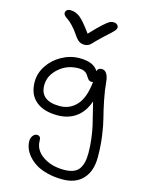

<svg xmlns="http://www.w3.org/2000/svg" viewBox="-155 -913 943 1270"><g transform="rotate(15 316.0 -277.5)"><path d="M460 -821.8Q476.1 -821.8 485.6 -813.7Q495.1 -805.7 495.1 -793.9Q495.1 -783.7 481.7 -768.6Q468.3 -753.4 416 -707Q397.9 -690.4 379.9 -671.6Q361.8 -652.8 354.7 -645.5Q347.7 -638.2 336.9 -633.1Q326.2 -627.9 312 -627.9Q290 -627.9 274.2 -638.7Q258.3 -649.4 238.8 -679.2Q217.8 -710.4 196 -732.7Q174.3 -754.9 161.4 -762.9Q148.4 -771 140.1 -779.5Q131.8 -788.1 131.8 -797.9Q131.8 -810.5 140.9 -817.9Q149.9 -825.2 165 -825.2Q200.2 -825.2 230.5 -801.8Q260.7 -778.3 314 -704.1Q363.8 -757.3 394 -784.2Q424.3 -811 435.8 -816.4Q447.3 -821.8 460 -821.8ZM402.8 270Q345.7 270 297.9 257.8Q250 245.6 218.8 226.1Q187.5 206.5 165.8 181.4Q144 156.2 134.5 130.9Q125 105.5 125 81.1Q125 60.1 136.7 44.4Q148.4 28.8 165 28.8Q190.9 28.8 190.9 61Q190.9 125 249.8 165.5Q308.6 206.1 395 206.1Q466.3 206.1 495.1 169.7Q523.9 133.3 523.9 58.1Q523.9 8.8 517.3 -42Q510.7 -92.8 503.4 -124.5Q496.1 -156.2 483.2 -207Q470.2 -257.8 464.8 -280.8Q439 -205.6 386.2 -168.2Q333.5 -130.9 259.8 -130.9Q165 -130.9 111.6 -176Q58.1 -221.2 58.1 -307.1Q58.1 -365.7 92.8 -418.2Q127.4 -470.7 185.1 -502.4Q242.7 -534.2 306.2 -534.2Q402.8 -534.2 434.1 -480Q439.5 -502.9 465.8 -502.9Q487.8 -502.9 500.2 -482.2Q512.7 -461.4 515.1 -430.2Q520.5 -369.6 533.7 -304.7Q546.9 -239.7 559.1 -193.6Q571.3 -147.5 581.1 -77.4Q590.8 -7.3 590.8 68.8Q590.8 163.1 541.5 216.6Q492.2 270 402.8 270ZM125 -301.8Q125 -193.8 258.8 -193.8Q328.1 -193.8 374.5 -244.9Q420.9 -295.9 431.2 -405.8Q426.8 -402.8 421.9 -402.8Q410.2 -402.8 402.3 -409.4Q394.5 -416 388.9 -425.8Q383.3 -435.5 376 -445.1Q368.7 -454.6 353.8 -461.2Q338.9 -467.8 316.9 -467.8Q237.8 -467.8 181.4 -417.5Q125 -367.2 125 -301.8Z"/></g></svg>

Font: Shantell Sans Irregular Bouncy
Style: Regular
Weight: 300
Designer: Stephen Nixon, Anya Danilova, Shantell Martin
Foundry: Arrow Type
Version: Version 1.006;[9816181b4]